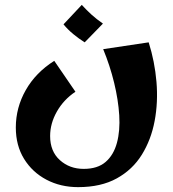

<svg xmlns="http://www.w3.org/2000/svg" viewBox="-20 -523 711 789"><path d="M301 246Q229 246 171 215.5Q113 185 79 130Q45 75 45 1Q45 -81 86 -153Q127 -225 203 -273L290 -146Q242 -114 214 -65Q186 -16 186 36Q186 99 226 135Q266 171 324 171Q381 171 414 142.5Q447 114 460.5 64Q474 14 470 -49.5Q466 -113 449 -183Q432 -253 404 -321L591 -349Q616 -270 623 -186.5Q630 -103 615.5 -26Q601 51 563 112.5Q525 174 460 210Q395 246 301 246ZM328 -349Q304 -364 281 -383Q258 -402 241 -423L316 -503Q336 -481 356.5 -462.5Q377 -444 403 -426Z"/></svg>

Font: Marhey SemiBold
Style: Regular
Weight: 600
Designer: Nur Syamsi & Bustanul Arifin
Foundry: Namelatype
Version: Version 1.000; ttfautohint (v1.8.4.7-5d5b)